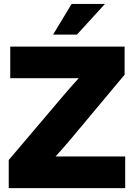

<svg xmlns="http://www.w3.org/2000/svg" viewBox="-20 -967 688 987"><path d="M24.9 0H623.5V-162.6H383.8H265.6C292 -191.4 317.4 -220.7 341.8 -249.5L620.6 -583V-727.5H32.7V-564.9H267.1H384.8C357.9 -535.6 332.5 -506.8 307.6 -477.5L24.9 -144.5ZM252.9 -789.1H375.5L519.5 -946.8H348.1Z"/></svg>

Font: Raveo Display Display ExtraBold
Style: Regular
Weight: 800
Designer: Jakub Foglar, Rasmus Andersson (Inter)
Foundry: Jakubfoglar.com
Version: Version 1.100;Glyphs 3.2.3 (3260)